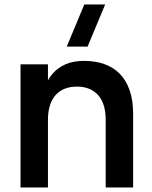

<svg xmlns="http://www.w3.org/2000/svg" viewBox="-20 -822 666 842"><path d="M364.1 -617.5H272.6L349.8 -802.5H441.2ZM443.5 -297.2Q443.5 -332 435.2 -358.9Q426.9 -385.8 410.9 -404.2Q394.9 -422.7 371.4 -432.4Q347.8 -442.2 317.3 -442.2Q286.9 -442.2 263.3 -432.6Q239.7 -423.1 223.5 -404.7Q207.3 -386.2 198.8 -359.1Q190.3 -332 190.3 -297.2L163.7 -382.4Q167.8 -414.4 179.1 -445.2Q190.4 -476.1 212 -500.5Q233.6 -525 267.1 -540Q300.6 -555 349 -555Q397.2 -555 436.8 -541.2Q476.5 -527.4 504.8 -498.8Q533.2 -470.1 548.5 -426.3Q563.8 -382.6 563.8 -322.7V0H443.5ZM70 0V-540H190.3V0Z"/></svg>

Font: Vela Sans GX ExtLt
Style: Regular
Weight: 200
Designer: Principal design: Mikhail Sharanda - project Manrope.
Design modification: Ravid Balaliev
Foundry: Mikhail Sharanda
Version: Version 1.001